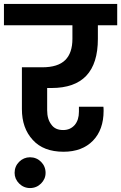

<svg xmlns="http://www.w3.org/2000/svg" viewBox="-41 -760 614 973"><path d="M220 -314C220 -314 220 -314 220 -314C377 -314 455 -397 455 -563C455 -563 455 -632 455 -632C455 -632 553 -632 553 -632C553 -632 553 -740 553 -740C553 -740 -21 -740 -21 -740C-21 -740 -21 -632 -21 -632C-21 -632 326 -632 326 -632C326 -632 326 -563 326 -563C326 -563 326 -563 326 -563C326 -516 314 -480 290 -456C265 -431 226 -419 173 -419C173 -419 70 -419 70 -419C70 -419 70 -207 70 -207C70 -207 70 -207 70 -207C70 -143 88 -91 125 -51C161 -11 213 9 281 9C281 9 281 9 281 9C344 9 394 -10 430 -47C466 -84 484 -135 484 -198C484 -198 484 -198 484 -198C484 -206 484 -213 483 -219C483 -219 359 -219 359 -219C359 -219 359 -194 359 -194C359 -194 359 -194 359 -194C359 -166 352 -144 338 -127C323 -110 304 -101 279 -101C279 -101 279 -101 279 -101C252 -101 232 -110 219 -129C205 -147 198 -171 198 -201C198 -201 198 -314 198 -314C198 -314 220 -314 220 -314ZM190 116C190 116 190 116 190 116C190 94 182 75 167 60C152 45 133 37 111 37C111 37 111 37 111 37C90 37 71 45 56 60C41 75 33 94 33 116C33 116 33 116 33 116C33 137 41 155 56 170C71 185 90 193 111 193C111 193 111 193 111 193C133 193 152 185 167 170C182 155 190 137 190 116Z"/></svg>

Font: Girnar Poppins
Style: SemiBold
Weight: 500
Designer: Ninad Kale (Devanagari), Jonny Pinhorn (Latin)
Foundry: Indian Type Foundry
Version: ""